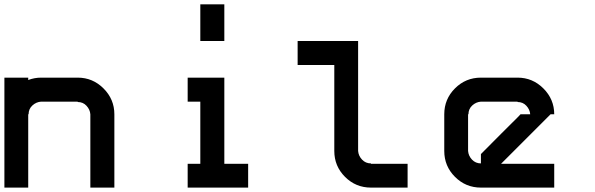

<svg xmlns="http://www.w3.org/2000/svg" viewBox="-20 -853 2707 873"><path d="M108.3 0H0V-500H108.3V-489.2Q136.7 -500 166.7 -500H333.3Q401.7 -500 450.8 -450.8Q500 -401.7 500 -333.3V0H390.8V-333.3Q389.2 -355 373.3 -372.1Q357.5 -389.2 333.3 -389.2V-390.8H166.7Q144.2 -389.2 127.1 -373.3Q110 -357.5 110 -333.3H108.3Z M1000 -833.3V-666.7H890.8V-833.3ZM1108.3 0H833.3V-108.3H890.8V-390.8H833.3V-500H1000V-108.3H1108.3Z M1666.7 0Q1597.5 0 1548.8 -48.8Q1500 -97.5 1500 -166.7V-557.5H1333.3V-666.7H1608.3V-166.7Q1610 -144.2 1626.3 -127.1Q1642.5 -110 1666.7 -110V-108.3H1833.3V0Z M2258.3 -108.3H2500V0H2166.7Q2097.5 0 2048.8 -48.8Q2000 -97.5 2000 -166.7V-333.3Q2000 -402.5 2048.8 -451.2Q2097.5 -500 2166.7 -500H2333.3Q2401.7 -500 2450.8 -450.8Q2500 -401.7 2500 -333.3H2483.3L2316.7 -166.7ZM2166.7 -110V-152.5Q2198.3 -185 2258.3 -244.6Q2318.3 -304.2 2333.3 -319.2L2346.7 -333.3H2390.8Q2389.2 -355 2373.3 -372.1Q2357.5 -389.2 2333.3 -389.2V-390.8H2166.7Q2144.2 -389.2 2127.1 -373.3Q2110 -357.5 2110 -333.3H2108.3V-166.7Q2110 -144.2 2126.2 -127.1Q2142.5 -110 2166.7 -110Z"/></svg>

Font: 0xA000-Squareish-Mono
Style: Squareish-Mono-Bold
Weight: 700
Version: Version 0.1